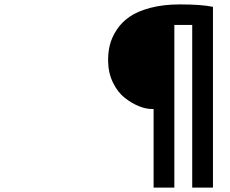

<svg xmlns="http://www.w3.org/2000/svg" viewBox="-20 -794 1040 870"><path d="M676 56V-300H669Q641 -300 609 -313Q577 -326 545.5 -350.5Q514 -375 492.5 -418.5Q471 -462 470 -515Q469 -554 477.5 -589Q486 -624 508.5 -658.5Q531 -693 567 -718Q603 -743 661.5 -758.5Q720 -774 795 -774Q893 -774 945 -763V56H851V-681H770V56Z"/></svg>

Font: NotoSansHansBold
Style: Bold
Weight: 700
Designer: Ryoko NISHIZUKA  (kana & ideographs); Paul D. Hunt (Latin, Greek & Cyrillic); Wenlong ZHANG  (bopomofo); Sandoll Communi
Foundry: Adobe Systems Incorporated
Version: Version 1.00;December 8, 2021;FontCreator 13.0.0.2675 64-bit